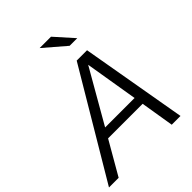

<svg xmlns="http://www.w3.org/2000/svg" viewBox="-296 -1056 1194 1194"><g transform="rotate(-45 301.5 -459.0)"><path d="M-44 0 372 -700H463L585 0H508L472 -220H168L41 0ZM203 -281H462L404 -631ZM406 -796 264 -918H364L473 -796Z"/></g></svg>

Font: Red Hat Text VF
Style: Italic
Weight: 400
Italic angle: -12°
Designer: Pentagram, MCKL
Foundry: Pentagram, MCKL
Version: Version 1.023